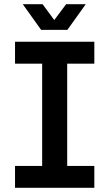

<svg xmlns="http://www.w3.org/2000/svg" viewBox="-20 -900 524 920"><path d="M52 0V-105H182V-595H52V-700H432V-595H302V-105H432V0ZM177 -757 89 -880H184L240 -804L297 -880H391L303 -757Z"/></svg>

Font: MuseoModerno Thin Medium
Style: Regular
Weight: 500
Version: Version 1.003